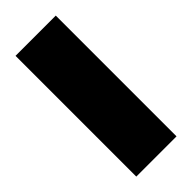

<svg xmlns="http://www.w3.org/2000/svg" viewBox="-227 -744 787 787"><g transform="rotate(-45 166.5 -350.0)"><path d="M50 0V-700H283.3V0Z"/></g></svg>

Font: BoonTook
Style: Regular
Weight: 400
Designer: Sungsit Sawaiwan
Foundry: FontUni
Version: Version 3.0